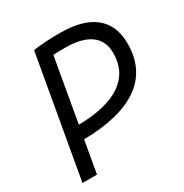

<svg xmlns="http://www.w3.org/2000/svg" viewBox="-164 -830 914 956"><g transform="rotate(-30 293.0 -351.5)"><path d="M36.6 0H120.1L152.3 -184.1C433.1 -188.5 578.6 -292 578.6 -488.8C578.6 -629.4 487.8 -703.1 313.5 -703.1C251 -703.1 197.8 -699.7 158.7 -693.4ZM166 -260.3 230 -625C251.5 -626 274.4 -626.5 298.8 -626.5C426.8 -626.5 493.2 -577.1 493.2 -483.9C493.2 -340.8 381.3 -263.7 166 -260.3Z"/></g></svg>

Font: Cascadia Mono NF SemiLight
Style: Italic
Weight: 350
Italic angle: -10°
Monospace: yes
Designer: Aaron Bell
Foundry: Saja Typeworks
Version: Version 2404.023